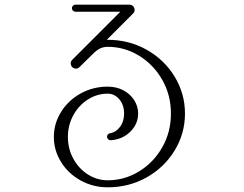

<svg xmlns="http://www.w3.org/2000/svg" viewBox="-20 -800 1040 820"><path d="M210 -215Q210 -272 240.5 -321.5Q271 -371 324 -400.5Q377 -430 440 -430Q477 -430 506.5 -414.5Q536 -399 553 -372.5Q570 -346 570 -315Q570 -271 537 -238Q504 -205 454 -201H452Q446 -201 441.5 -205.5Q437 -210 437 -216Q437 -221 440.5 -225.5Q444 -230 450 -231Q475 -235 492.5 -258Q510 -281 510 -315Q510 -352 489.5 -376Q469 -400 440 -400Q395 -400 356 -375.5Q317 -351 293.5 -308.5Q270 -266 270 -215Q270 -164 293.5 -121.5Q317 -79 356 -54.5Q395 -30 440 -30Q512 -30 574 -68Q636 -106 673 -171Q710 -236 710 -315Q710 -394 673 -459Q636 -524 574 -562Q512 -600 440 -600Q423 -600 408.5 -593.5Q394 -587 376 -569L320 -514Q313 -507 305 -507Q295 -507 288.5 -513.5Q282 -520 282 -530Q282 -538 289 -545L494 -750H302Q296 -750 291.5 -754.5Q287 -759 287 -765Q287 -771 291.5 -775.5Q296 -780 302 -780H532Q542 -780 548.5 -773.5Q555 -767 555 -757Q555 -749 548 -742L436 -630H440Q531 -630 606.5 -587.5Q682 -545 726 -472.5Q770 -400 770 -315Q770 -230 726 -157.5Q682 -85 606.5 -42.5Q531 0 440 0Q377 0 324 -29.5Q271 -59 240.5 -108.5Q210 -158 210 -215Z"/></svg>

Font: GL-CurulMinamoto Light
Style: Regular
Weight: 300
Designer: Eunice (kana); Ryoko NISHIZUKA 西塚涼子 (ideographs); Frank Grießhammer (Latin, Greek & Cyrillic); Wenlong ZHANG
Foundry: Gutenberg Labo; Adobe
Version: Version 1.002